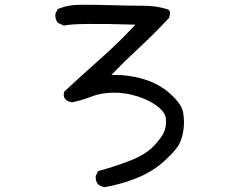

<svg xmlns="http://www.w3.org/2000/svg" viewBox="-20 -727 1040 794"><path d="M413.1 46.9Q397.5 44.9 385.7 35.2Q374 21.5 376 0L385.7 -19.5Q452.1 -37.1 517.6 -62.5Q583 -87.9 617.2 -124.5Q651.4 -161.1 660.2 -185.5Q668.9 -210 666 -236.3Q663.1 -262.7 631.8 -287.1Q600.6 -311.5 549.8 -328.1Q499 -344.7 447.3 -343.8Q395.5 -342.8 356.4 -327.1Q317.4 -311.5 276.4 -303.7Q234.4 -313.5 246.1 -348.6Q333 -428.7 403.3 -491.2Q473.6 -553.7 540 -625Q290 -632.8 244.1 -621.1L218.8 -632.8Q207 -648.4 209 -669.9L218.8 -689.5Q246.1 -701.2 276.9 -705.1Q307.6 -709 417 -706.1Q526.4 -703.1 576.2 -703.1Q626 -703.1 668.9 -689.5Q691.4 -685.5 678.7 -652.3Q614.3 -584 553.7 -527.8Q493.2 -471.7 440.4 -417Q510.7 -418.9 575.2 -399.4Q639.6 -379.9 685.5 -337.9Q731.4 -295.9 737.3 -261.7Q743.2 -227.5 739.3 -194.3Q735.4 -161.1 722.7 -134.3Q710 -107.4 661.1 -62.5Q612.3 -17.6 546.9 8.8Q481.4 35.2 413.1 46.9Z"/></svg>

Font: JasonHandwriting2
Style: Regular
Weight: 400
Version: Version 1.05.10